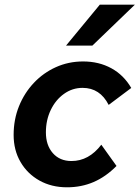

<svg xmlns="http://www.w3.org/2000/svg" viewBox="-20 -781 594 817"><path d="M411.1 -165.2 475.8 -74.8Q430.1 -28.7 378.1 -6.3Q326.1 16 265.2 16Q199.3 16 147.9 -12.7Q96.5 -41.5 67.3 -91.7Q38 -142 38 -206.9Q38 -272.5 60.8 -329Q83.6 -385.5 124 -428.3Q164.4 -471.2 218 -495.3Q271.6 -519.5 333.8 -519.5Q400.7 -519.5 453.7 -490.6Q506.7 -461.6 538.5 -406.7L442.4 -334.6Q405.5 -407.1 331.4 -407.1Q287.8 -407.1 252.3 -381.6Q216.7 -356.2 196 -313.1Q175.3 -270.1 175.3 -217.7Q175.3 -163 204.8 -129.4Q234.3 -95.8 284.2 -95.8Q358 -95.8 411.1 -165.2ZM261 -587 404.6 -761H553.8L373.1 -587Z"/></svg>

Font: Wix Madefor Text
Style: Italic
Weight: 400
Italic angle: -12°
Designer: Dalton Maag Ltd
Foundry: Dalton Maag Ltd
Version: Version 3.100